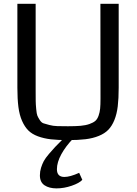

<svg xmlns="http://www.w3.org/2000/svg" viewBox="-20 -748 744 1041"><path d="M74.2 0ZM623.5 -727.5V-272Q623.5 -213.4 618.4 -171.4Q613.3 -129.4 600.1 -96.9Q586.9 -64.5 567.1 -44.2Q547.4 -23.9 515.4 -11Q483.4 2 443.8 6.8Q404.3 11.7 348.1 11.7Q293.9 11.7 255.9 7.3Q217.8 2.9 185.5 -9Q153.3 -21 133.5 -40.8Q113.8 -60.5 99.6 -92.5Q85.4 -124.5 79.8 -168Q74.2 -211.4 74.2 -272V-727.5H173.3V-259.3Q173.3 -218.8 173.6 -200.7Q173.8 -182.6 176.3 -156.5Q178.7 -130.4 182.6 -120.8Q186.5 -111.3 195.6 -97.2Q204.6 -83 216.1 -79.3Q227.5 -75.7 247.6 -70.3Q267.6 -64.9 290.8 -64.2Q314 -63.5 348.6 -63.5Q389.6 -63.5 417.2 -65.9Q444.8 -68.4 465.3 -75.7Q485.8 -83 496.8 -92.5Q507.8 -102.1 514.4 -120.6Q521 -139.2 522.9 -159.2Q524.9 -179.2 524.9 -212.4L524.4 -727.5ZM324.2 2.9H377Q336.9 43.9 312.7 87.9Q288.6 131.8 288.6 169.4Q288.6 211.4 329.1 211.4Q359.9 211.4 409.2 189L426.3 227.1Q410.6 244.6 368.9 259Q327.1 273.4 286.6 273.4Q246.6 273.4 221.4 256.6Q196.3 239.7 196.3 202.6Q196.3 181.6 202.6 161.4Q209 141.1 217.5 125.2Q226.1 109.4 245.6 86.4Q265.1 63.5 279.5 48.3Q293.9 33.2 324.2 2.9Z"/></svg>

Font: Coda
Style: Regular
Weight: 400
Designer: vernon adams
Foundry: vernon adams
Version: Version 2.001; ttfautohint (v0.8) -r 50 -G 200 -x